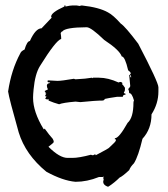

<svg xmlns="http://www.w3.org/2000/svg" viewBox="-20 -690 617 706"><path d="M318.4 -404.3V-402.3L322.3 -404.3H343.8Q377.4 -404.3 416 -386.7Q419.4 -388.7 423.8 -388.7Q429.7 -386.7 429.7 -384.8V-378.9Q432.1 -378.9 439.5 -367.2V-365.2Q439.5 -351.6 435.5 -351.6Q435.5 -345.7 441.4 -345.7V-341.8Q431.6 -341.8 431.6 -334H410.2Q376.5 -329.1 365.2 -326.2Q365.2 -323.2 359.4 -320.3Q331.5 -320.3 275.4 -314.5L257.8 -316.4Q211.9 -312.5 197.3 -306.6Q177.7 -312 158.2 -320.3L160.2 -324.2Q146.5 -324.2 146.5 -328.1L150.4 -334V-335.9H146.5V-339.8L150.4 -345.7Q146.5 -345.7 146.5 -349.6Q148.4 -349.6 148.4 -351.6Q144.5 -351.6 144.5 -355.5L156.2 -361.3Q152.3 -369.1 152.3 -375Q152.3 -383.3 164.1 -384.8V-386.7Q154.3 -386.7 154.3 -392.6Q156.2 -392.6 156.2 -394.5Q183.6 -392.6 191.4 -392.6Q206.5 -392.6 252 -400.4Q255.9 -398.4 257.8 -398.4Q297.4 -400.4 318.4 -404.3ZM203.1 -568.4Q205.1 -555.2 205.1 -546.9Q185.5 -541.5 127 -447.3Q108.9 -418.5 103.5 -361.3Q101.6 -341.8 101.6 -332V-330.1Q101.6 -278.8 140.6 -214.8H142.6Q142.6 -216.8 144.5 -216.8Q161.6 -192.9 173.8 -179.7Q177.7 -173.3 177.7 -168Q177.7 -165 158.2 -150.4Q199.2 -109.4 228.5 -109.4H246.1Q270.5 -109.4 314.5 -121.1Q317.9 -119.1 322.3 -119.1L330.1 -123L332 -119.1Q382.8 -145.5 382.8 -148.4Q406.2 -169.4 406.2 -173.8V-177.7H402.3V-181.6Q417.5 -181.6 449.2 -238.3Q470.7 -257.3 470.7 -312.5Q470.7 -316.9 472.7 -320.3Q465.3 -347.7 455.1 -347.7Q455.1 -356 451.2 -363.3Q455.1 -364.3 459 -373L455.1 -414.1Q458 -414.1 460.9 -419.9Q460.9 -424.3 451.2 -431.6Q439.5 -482.4 427.7 -482.4Q419.4 -506.3 363.3 -543Q314.9 -589.8 298.8 -589.8Q219.7 -589.4 209 -574.2Q206.1 -574.2 203.1 -568.4ZM459 -414.1V-406.2H462.9Q460.9 -409.7 460.9 -414.1ZM216.8 -669.9H220.7V-666Q238.3 -669.9 246.1 -669.9H261.7L273.4 -668Q276.9 -669.9 281.2 -669.9Q344.2 -663.1 377 -644.5Q396 -634.8 423.8 -603.5Q440.4 -592.8 488.3 -529.3Q562.5 -387.2 562.5 -369.1V-353.5Q562.5 -309.1 537.1 -269.5Q537.1 -215.8 503.9 -179.7Q488.8 -115.7 472.7 -89.8Q459.5 -76.7 455.1 -64.5Q431.2 -42 419.9 -37.1Q401.4 -18.6 378.9 -3.9H375Q359.4 -10.3 359.4 -21.5L361.3 -31.2L359.4 -35.2Q361.3 -39.1 361.3 -41L357.4 -39.1H343.8Q300.3 -21.5 257.8 -21.5Q210.9 -25.4 150.4 -58.6Q73.7 -121.6 48.8 -203.1Q13.7 -327.1 9.8 -353.5Q21.5 -432.6 54.7 -494.1Q57.6 -502 70.3 -507.8Q79.6 -539.1 89.8 -539.1Q110.8 -585.9 132.8 -585.9L169.9 -625L168 -628.9Q168 -644 216.8 -666Z"/></svg>

Font: Mister Brush
Style: Regular
Weight: 400
Designer: GGBotNet
Foundry: GGBotNet
Version: 1.00